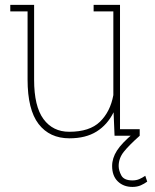

<svg xmlns="http://www.w3.org/2000/svg" viewBox="-20 -548 627 775"><path d="M260.3 10.3Q180.2 10.3 135.7 -47.6Q91.3 -105.5 91.3 -227.1V-502H21.5V-528.3H117.7V-226.1Q117.7 -118.7 155.5 -67.4Q193.4 -16.1 259.3 -16.1Q341.8 -16.1 383.5 -56.6Q425.3 -97.2 437.5 -164.1V-502H357.9V-528.3H464.4V-26.4H543.9V0H442.4L438.5 -94.7Q413.6 -44.4 369.9 -17.1Q326.2 10.3 260.3 10.3ZM514.6 206.5Q478.5 206.5 455.6 184.3Q432.6 162.1 432.6 122.1Q432.6 90.3 452.1 59.8Q471.7 29.3 518.6 -9.8L543.9 0Q500.5 38.6 479.7 64.7Q459 90.8 459 122.1Q459 140.1 469.7 160.2Q480.5 180.2 514.6 180.2Q530.3 180.2 542.2 175Q554.2 169.9 566.4 161.6L574.2 185.1Q562.5 193.8 547.9 200.2Q533.2 206.5 514.6 206.5Z"/></svg>

Font: Roboto Slab Thin
Style: Regular
Weight: 100
Designer: Google
Version: Version 2.000; ttfautohint (v1.8.1.43-b0c9)